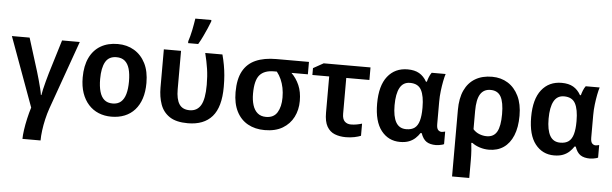

<svg xmlns="http://www.w3.org/2000/svg" viewBox="-58 -1019 4717 1479"><g transform="rotate(5 2300.5 -279.5)"><path d="M338 -11Q324 29 313.5 74.5Q303 120 297.5 163Q292 206 292 240H152Q152 212 158 170Q164 128 174.5 81.5Q185 35 198 -6L2 -542H139L219 -286Q227 -260 236.5 -225.5Q246 -191 254 -159Q262 -127 264 -109H268Q270 -124 276.5 -153.5Q283 -183 292.5 -217Q302 -251 310 -280L390 -542H527Z M1066 -272Q1066 -204 1049 -152Q1032 -100 999.5 -63.5Q967 -27 921 -8.5Q875 10 818 10Q765 10 720 -8.5Q675 -27 642 -63.5Q609 -100 591 -152Q573 -204 573 -272Q573 -362 603 -424.5Q633 -487 688.5 -519.5Q744 -552 821 -552Q892 -552 947.5 -519Q1003 -486 1034.5 -424Q1066 -362 1066 -272ZM708 -272Q708 -215 719.5 -174.5Q731 -134 755.5 -113Q780 -92 820 -92Q859 -92 883.5 -113Q908 -134 919.5 -174.5Q931 -215 931 -272Q931 -330 919.5 -369.5Q908 -409 883.5 -429.5Q859 -450 819 -450Q760 -450 734 -404Q708 -358 708 -272Z M1410 9Q1319 9 1268.5 -25Q1218 -59 1197.5 -117Q1177 -175 1177 -247V-542H1310V-245Q1310 -168 1335 -130Q1360 -92 1415 -92Q1473 -92 1501.5 -140Q1530 -188 1530 -298Q1530 -365 1521.5 -421.5Q1513 -478 1497 -542H1630Q1641 -501 1648 -462Q1655 -423 1658.5 -383Q1662 -343 1662 -294Q1662 -138 1598 -64.5Q1534 9 1410 9ZM1359 -621Q1365 -639 1371 -661.5Q1377 -684 1382 -708.5Q1387 -733 1391 -756.5Q1395 -780 1398 -799H1522V-788Q1513 -763 1499.5 -732.5Q1486 -702 1470.5 -669Q1455 -636 1437 -606H1359Z M2255 -237Q2255 -168 2226.5 -112Q2198 -56 2142.5 -23Q2087 10 2004 10Q1930 10 1874 -21Q1818 -52 1787 -113Q1756 -174 1756 -262Q1756 -363 1789.5 -424.5Q1823 -486 1888 -514.5Q1953 -543 2047 -543H2299V-447H2172Q2210 -410 2232.5 -358.5Q2255 -307 2255 -237ZM1891 -262Q1891 -212 1903 -173.5Q1915 -135 1940.5 -113.5Q1966 -92 2006 -92Q2066 -92 2093 -136.5Q2120 -181 2120 -251Q2120 -292 2113 -326.5Q2106 -361 2092.5 -391.5Q2079 -422 2059 -447H2037Q1962 -447 1926.5 -406Q1891 -365 1891 -262Z M2775 -542V-445H2596V-168Q2596 -127 2614.5 -109Q2633 -91 2663 -91Q2685 -91 2707 -95Q2729 -99 2748 -105V-11Q2729 -3 2698.5 3.5Q2668 10 2632 10Q2584 10 2546 -5Q2508 -20 2486 -58Q2464 -96 2464 -165V-445H2334V-498L2413 -542Z M3090 -92Q3131 -92 3155 -110Q3179 -128 3190 -166.5Q3201 -205 3201 -264V-270Q3201 -358 3176.5 -404Q3152 -450 3089 -450Q3036 -450 3010.5 -403.5Q2985 -357 2985 -268Q2985 -181 3010.5 -136.5Q3036 -92 3090 -92ZM3051 10Q2961 10 2905.5 -60.5Q2850 -131 2850 -269Q2850 -408 2907 -480Q2964 -552 3062 -552Q3116 -552 3151.5 -531.5Q3187 -511 3210 -470H3217Q3221 -487 3229 -507Q3237 -527 3248 -542H3356Q3349 -521 3342 -485.5Q3335 -450 3330 -408.5Q3325 -367 3325 -325V-152Q3325 -119 3336.5 -107Q3348 -95 3364 -95Q3370 -95 3378.5 -97Q3387 -99 3391 -100V-3Q3387 0 3376 3Q3365 6 3352 8Q3339 10 3329 10Q3283 10 3255.5 -8Q3228 -26 3212 -72H3203Q3189 -50 3168.5 -31Q3148 -12 3119.5 -1Q3091 10 3051 10Z M3951 -271Q3951 -181 3925 -118Q3899 -55 3851.5 -22.5Q3804 10 3738 10Q3702 10 3667.5 -1Q3633 -12 3608 -31H3599Q3602 -10 3604.5 27Q3607 64 3607 101V240H3474V-274Q3474 -365 3502.5 -426.5Q3531 -488 3585 -520Q3639 -552 3715 -552Q3784 -552 3837 -519Q3890 -486 3920.5 -423.5Q3951 -361 3951 -271ZM3712 -450Q3659 -450 3633 -408.5Q3607 -367 3607 -278V-137Q3627 -114 3655.5 -103Q3684 -92 3712 -92Q3767 -92 3791.5 -135.5Q3816 -179 3816 -271Q3816 -364 3791.5 -407Q3767 -450 3712 -450Z M4281 -92Q4322 -92 4346 -110Q4370 -128 4381 -166.5Q4392 -205 4392 -264V-270Q4392 -358 4367.5 -404Q4343 -450 4280 -450Q4227 -450 4201.5 -403.5Q4176 -357 4176 -268Q4176 -181 4201.5 -136.5Q4227 -92 4281 -92ZM4242 10Q4152 10 4096.5 -60.5Q4041 -131 4041 -269Q4041 -408 4098 -480Q4155 -552 4253 -552Q4307 -552 4342.5 -531.5Q4378 -511 4401 -470H4408Q4412 -487 4420 -507Q4428 -527 4439 -542H4547Q4540 -521 4533 -485.5Q4526 -450 4521 -408.5Q4516 -367 4516 -325V-152Q4516 -119 4527.5 -107Q4539 -95 4555 -95Q4561 -95 4569.5 -97Q4578 -99 4582 -100V-3Q4578 0 4567 3Q4556 6 4543 8Q4530 10 4520 10Q4474 10 4446.5 -8Q4419 -26 4403 -72H4394Q4380 -50 4359.5 -31Q4339 -12 4310.5 -1Q4282 10 4242 10Z"/></g></svg>

Font: Noto Sans Display SemiBold
Style: Regular
Weight: 600
Designer: Monotype Design Team
Foundry: Monotype Imaging Inc.
Version: Version 2.003